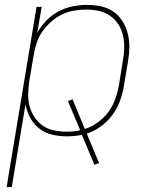

<svg xmlns="http://www.w3.org/2000/svg" viewBox="-20 -548 640 783"><path d="M7 215 129 -520H150L132 -414Q147 -441 169 -464Q191 -487 218.5 -501.5Q246 -516 276 -522Q306 -528 335 -528Q364 -528 392 -522Q420 -516 442.5 -500.5Q465 -485 479.5 -461.5Q494 -438 501 -411Q508 -384 507.5 -355Q507 -326 502 -297L485 -197Q480 -166 469 -136Q458 -106 438.5 -79.5Q419 -53 392 -33Q365 -13 334 -3L384 117L365 124L314 2Q299 5 283.5 6.5Q268 8 253 8Q222 8 192.5 1Q163 -6 140.5 -23.5Q118 -41 103.5 -67Q89 -93 84 -123L28 215ZM251 -11Q265 -11 279 -12Q293 -13 307 -17L257 -136L276 -143L326 -22Q354 -31 379.5 -49.5Q405 -68 422.5 -92Q440 -116 450 -144Q460 -172 465 -200L481 -300Q486 -326 486.5 -352.5Q487 -379 481.5 -403.5Q476 -428 462.5 -449Q449 -470 428.5 -484Q408 -498 383 -503.5Q358 -509 331 -509Q306 -509 280.5 -504.5Q255 -500 231.5 -488.5Q208 -477 187.5 -458.5Q167 -440 152 -418Q137 -396 129 -371Q121 -346 117 -321L100 -221Q96 -195 95 -168.5Q94 -142 100 -117.5Q106 -93 119.5 -72Q133 -51 153 -36.5Q173 -22 198.5 -16.5Q224 -11 251 -11Z"/></svg>

Font: Iosevka Thin Extended Oblique
Style: Regular
Weight: 100
Width: 7
Italic angle: -9°
Monospace: yes
Designer: Belleve Invis
Foundry: Belleve Invis
Version: Version 32.5.0; ttfautohint (v1.8.4)